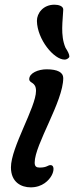

<svg xmlns="http://www.w3.org/2000/svg" viewBox="-20 -805 326 830"><path d="M27.3 -81.5C27.3 -17.1 71.8 4.9 112.8 4.9C164.1 4.9 191.9 -26.4 202.6 -45.4C214.4 -65.9 215.3 -91.3 198.7 -91.3C186 -91.3 183.6 -80.6 151.4 -80.6C137.7 -80.6 129.9 -85 129.9 -102.1C129.9 -180.2 253.4 -366.2 253.4 -467.8C253.4 -491.7 229.5 -505.4 181.6 -505.4C145.5 -505.4 106.4 -489.3 106.4 -462.9C106.4 -443.8 135.7 -452.1 135.7 -412.1C135.7 -341.8 27.3 -168.5 27.3 -81.5ZM259.3 -547.4C270.5 -547.4 279.8 -555.7 279.8 -560.5C279.8 -569.8 274.4 -581.1 263.2 -598.6C239.7 -652.8 252 -717.8 253.4 -763.2C253.9 -778.8 233.4 -784.7 215.3 -784.7C166.5 -784.7 139.2 -747.6 139.6 -714.4C141.1 -634.3 213.4 -546.9 259.3 -547.4Z"/></svg>

Font: Courgette
Style: Regular
Weight: 400
Designer: Karolina Lach
Foundry: Karolina Lach
Version: Version 1.002